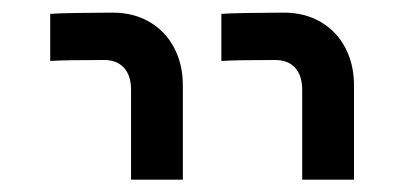

<svg xmlns="http://www.w3.org/2000/svg" viewBox="-20 -629 640 304"><path d="M429.5 -609Q409 -609 374.8 -608.5Q340.5 -608 330.5 -607V-532.5Q354 -534 415.5 -534Q436 -534 447.2 -521.8Q458.5 -509.5 458.5 -486.5V-344.5H540.5V-494Q540.5 -527 526.8 -553.2Q513 -579.5 487.8 -594.2Q462.5 -609 429.5 -609ZM158.5 -609Q138 -609 103.8 -608.5Q69.5 -608 59.5 -607V-532.5Q83 -534 144.5 -534Q165 -534 176.2 -521.8Q187.5 -509.5 187.5 -486.5V-344.5H269.5V-494Q269.5 -527 255.8 -553.2Q242 -579.5 216.8 -594.2Q191.5 -609 158.5 -609Z"/></svg>

Font: JuliaMono
Style: Regular
Weight: 400
Monospace: yes
Designer: cormullion
Foundry: corm
Version: Version 0.055; ttfautohint (v1.8.4)